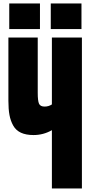

<svg xmlns="http://www.w3.org/2000/svg" viewBox="-20 -1073 524 1093"><path d="M275.4 0V-332Q227.1 -304.2 170.9 -304.2Q127.9 -304.2 99.1 -317.6Q70.3 -331.1 55.2 -358.2Q40 -385.3 33.9 -418.5Q27.8 -451.7 27.8 -499V-859.4H194.8V-544.9Q194.8 -499 202.1 -482.7Q209.5 -466.3 233.9 -466.3Q256.8 -466.3 275.4 -478.5V-859.4H446.3V0ZM207.5 -907.7H32.7V-1053.2H207.5ZM443.8 -907.7H269V-1053.2H443.8Z"/></svg>

Font: Anton
Style: Regular
Weight: 400
Designer: Vernon Adams, Tural Alisoy
Foundry: Vernon Adams
Version: Version 2.300